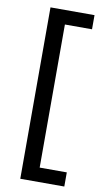

<svg xmlns="http://www.w3.org/2000/svg" viewBox="-96 -759 522 962"><g transform="rotate(10 164.5 -278.0)"><path d="M304 158H80V-714H304V-642H166V86H304Z"/></g></svg>

Font: Noto Sans Meroitic
Style: Regular
Weight: 400
Designer: Monotype Design Team
Foundry: Monotype Imaging Inc.
Version: Version 2.002; ttfautohint (v1.8.4.7-5d5b)